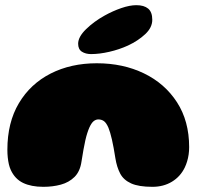

<svg xmlns="http://www.w3.org/2000/svg" viewBox="-20 -711 800 742"><path d="M147.5 11Q100.5 11 69 -4.2Q37.5 -19.5 21.5 -54.5Q17 -64.5 14.2 -76.5Q11.5 -88.5 10 -102.5Q8.5 -116.5 8.5 -132Q8.5 -237.5 53 -312.2Q97.5 -387 175.8 -426.8Q254 -466.5 354 -466.5Q455.5 -466.5 536.2 -427.5Q617 -388.5 664 -315.8Q711 -243 711 -142.5Q711 -127.5 709 -113.8Q707 -100 703.2 -87.5Q699.5 -75 694 -63.5Q677 -28.5 644.5 -8.8Q612 11 569 11Q516 11 486.8 -2.2Q457.5 -15.5 444.5 -40.2Q431.5 -65 426 -99Q422.5 -121 419.2 -139.2Q416 -157.5 412.5 -172Q409 -186.5 405.8 -197.8Q402.5 -209 399 -217.5Q391 -236 381.8 -242.8Q372.5 -249.5 360 -249.5Q350.5 -249.5 342 -242.8Q333.5 -236 325.5 -218.5Q321.5 -209.5 317.5 -197.2Q313.5 -185 309.8 -168.8Q306 -152.5 302.5 -132.2Q299 -112 295 -87Q289.5 -48.5 268 -27.2Q246.5 -6 215.2 2.5Q184 11 147.5 11ZM332 -502Q311 -502 296.5 -511.2Q282 -520.5 282 -542Q282 -568.5 312.5 -598.2Q343 -628 384.5 -651Q416 -668.5 448.8 -679.8Q481.5 -691 507 -691Q536.5 -691 552.5 -677.8Q568.5 -664.5 568.5 -634.5Q568.5 -604.5 541.2 -579Q514 -553.5 474.5 -535Q440.5 -519.5 402.5 -510.8Q364.5 -502 332 -502Z"/></svg>

Font: Gluten Black
Style: Regular
Weight: 900
Designer: Tyler Finck
Foundry: Etcetera Type Company
Version: Version 1.300